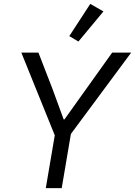

<svg xmlns="http://www.w3.org/2000/svg" viewBox="-20 -969 696 989"><path d="M297.9 0 345.2 -279.1 655.9 -698.2H557.9L312.1 -354H307.9L248.9 -514.9L177.9 -698.2H89.8L262.1 -272L215.9 0ZM337 -783 383.9 -755 512.8 -910.2 445 -948.9Z"/></svg>

Font: Margiela Mono Italic Italic
Style: Regular
Weight: 400
Designer: Mike Abbink, Paul van der Laan, Pieter van Rosmalen
Foundry: Bold Monday
Version: Version 2.003 2021